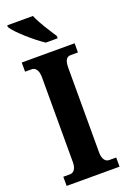

<svg xmlns="http://www.w3.org/2000/svg" viewBox="-174 -987 693 1044"><g transform="rotate(-20 172.0 -465.5)"><path d="M180 -771H249V-784C225 -822 181 -886 164 -931H15V-921C35 -886 125 -807 180 -771ZM20 0H326V-53H285C266 -53 248 -70 248 -110V-600C248 -647 262 -661 285 -661H326V-714H20V-661H59C76 -661 96 -647 96 -601V-109C96 -67 76 -53 59 -53H20Z"/></g></svg>

Font: Noto Serif Hebrew ExtraCondensed ExtraBold
Style: Regular
Weight: 800
Width: 2
Designer: Monotype Design Team
Foundry: Monotype Imaging Inc.
Version: Version 2.004